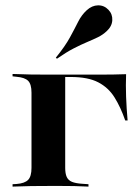

<svg xmlns="http://www.w3.org/2000/svg" viewBox="-20 -692 514 712"><path d="M96.8 -208.9V-348.4Q96.8 -379.8 84.3 -392.3Q71.8 -404.8 41.1 -407.3L26.6 -408.9V-417.7Q66.1 -416.1 94.8 -415.7Q123.4 -415.3 158.9 -415.3L221.8 -412.1V-208.9ZM158.9 -406.5V-415.3H242.7H354Q378.2 -415.3 401.2 -415.7Q424.2 -416.1 447.6 -416.9Q446 -376.6 447.6 -333.5Q449.2 -290.3 453.2 -245.2H444.4Q427.4 -294.4 404.8 -330.6Q382.3 -366.9 344.4 -386.7Q306.5 -406.5 242.7 -406.5ZM158.9 -2.4Q123.4 -2.4 94.8 -2Q66.1 -1.6 26.6 0V-8.9L41.1 -9.7Q71.8 -12.1 84.3 -25Q96.8 -37.9 96.8 -69.4V-208.9H221.8V-69.4Q221.8 -48.4 227.4 -35.9Q233.1 -23.4 246.8 -17.7Q260.5 -12.1 284.7 -10.5L308.1 -8.9V0Q279 -1.6 255.2 -2Q231.5 -2.4 208.9 -2.4Q186.3 -2.4 158.9 -2.4ZM191.1 -474.2 187.1 -478.2Q221.8 -521 239.5 -553.6Q257.3 -586.3 269.8 -611.3Q282.3 -636.3 301.6 -654Q321 -671.8 343.5 -672.2Q366.1 -672.6 382.3 -655.6Q397.6 -639.5 396.4 -616.9Q395.2 -594.4 375.8 -576.6Q361.3 -562.9 343.1 -554Q325 -545.2 302.8 -535.9Q280.6 -526.6 253.2 -512.5Q225.8 -498.4 191.1 -474.2Z"/></svg>

Font: Playfair 144pt SemiExpanded ExtraBold
Style: Regular
Weight: 800
Width: 6
Designer: Claus Eggers Sørensen
Foundry: Claus Eggers Sørensen
Version: Version 2.203